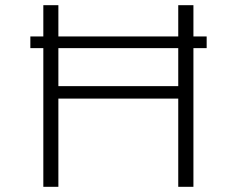

<svg xmlns="http://www.w3.org/2000/svg" viewBox="-20 -720 915 740"><path d="M147 0V-534.5H97V-579.5H147V-700H205V-579.5H667V-700H725.5V-579.5H776.5V-534.5H725.5V0H667V-340H205V0ZM205 -388H667V-534.5H205Z"/></svg>

Font: Trispace SemiExpanded ExtraLight
Style: Regular
Weight: 200
Width: 6
Designer: Tyler Finck
Foundry: Etcetera Type Company
Version: Version 1.210; ttfautohint (v1.8.3)